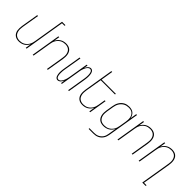

<svg xmlns="http://www.w3.org/2000/svg" viewBox="148 -1862 3203 3203"><g transform="rotate(45 1750.0 -260.0)"><path d="M192 8Q165 8 140.5 1Q116 -6 96.5 -21.5Q77 -37 65 -59.5Q53 -82 49 -107.5Q45 -133 46 -159.5Q47 -186 51 -213L102 -520H122L70 -210Q67 -186 65.5 -162Q64 -138 68 -115Q72 -92 82 -71.5Q92 -51 109.5 -37Q127 -23 149.5 -16.5Q172 -10 196 -10Q218 -10 241.5 -15Q265 -20 286 -32Q307 -44 324.5 -61.5Q342 -79 354 -100Q366 -121 372.5 -143.5Q379 -166 383 -189L473 -735H553L550 -717H490L372 0H352L368 -99Q356 -75 337 -53.5Q318 -32 294.5 -18Q271 -4 244.5 2Q218 8 192 8Z M516 0 602 -520H622L605 -421Q617 -445 636.5 -466.5Q656 -488 679 -502Q702 -516 728.5 -522Q755 -528 781 -528Q808 -528 833 -521Q858 -514 877.5 -498.5Q897 -483 908.5 -460.5Q920 -438 924.5 -412.5Q929 -387 928 -360.5Q927 -334 923 -307L872 0H852L903 -310Q907 -334 908.5 -358Q910 -382 906 -405Q902 -428 891.5 -448.5Q881 -469 864 -483Q847 -497 824 -503.5Q801 -510 777 -510Q755 -510 731.5 -505Q708 -500 687.5 -488Q667 -476 649.5 -458.5Q632 -441 620 -420Q608 -399 601 -376.5Q594 -354 591 -331L536 0Z M1108 8Q1092 8 1079 -1Q1066 -10 1059 -23.5Q1052 -37 1048.5 -52Q1045 -67 1043 -83Q1041 -99 1041 -115Q1041 -131 1042.5 -147.5Q1044 -164 1046 -180.5Q1048 -197 1051 -213L1102 -520H1122L1070 -210Q1068 -196 1065.5 -181.5Q1063 -167 1062.5 -152.5Q1062 -138 1061.5 -123.5Q1061 -109 1061.5 -95Q1062 -81 1064.5 -67.5Q1067 -54 1071.5 -41Q1076 -28 1086.5 -19Q1097 -10 1112 -10Q1125 -10 1138 -17.5Q1151 -25 1159.5 -36Q1168 -47 1175 -59Q1182 -71 1187.5 -84Q1193 -97 1197 -110Q1201 -123 1204.5 -136Q1208 -149 1210.5 -162.5Q1213 -176 1215 -189L1270 -520H1290L1278 -449Q1284 -463 1292 -476.5Q1300 -490 1311 -502Q1322 -514 1336 -521Q1350 -528 1365 -528Q1381 -528 1394 -519Q1407 -510 1414.5 -496.5Q1422 -483 1425.5 -468Q1429 -453 1430.5 -437Q1432 -421 1432 -405Q1432 -389 1431 -372.5Q1430 -356 1427.5 -339.5Q1425 -323 1423 -307L1372 0H1352L1403 -310Q1405 -324 1407.5 -338.5Q1410 -353 1411 -367.5Q1412 -382 1412.5 -396.5Q1413 -411 1412 -425Q1411 -439 1409 -452.5Q1407 -466 1402 -479Q1397 -492 1386.5 -501Q1376 -510 1361 -510Q1348 -510 1335.5 -502.5Q1323 -495 1314 -484Q1305 -473 1298 -461Q1291 -449 1286 -436Q1281 -423 1276.5 -410Q1272 -397 1268.5 -384Q1265 -371 1263 -357.5Q1261 -344 1259 -331L1204 0H1184L1195 -71Q1189 -57 1181.5 -43.5Q1174 -30 1163 -18Q1152 -6 1137.5 1Q1123 8 1108 8Z M1692 8Q1665 8 1640.5 1Q1616 -6 1596.5 -21.5Q1577 -37 1565 -59.5Q1553 -82 1549 -107.5Q1545 -133 1546 -159.5Q1547 -186 1551 -213L1637 -735H1657L1622 -520H1958L1955 -502H1619L1570 -210Q1567 -186 1565.5 -162Q1564 -138 1568 -115Q1572 -92 1582 -71.5Q1592 -51 1609.5 -37Q1627 -23 1649.5 -16.5Q1672 -10 1696 -10Q1718 -10 1741.5 -15Q1765 -20 1786 -32Q1807 -44 1824.5 -61.5Q1842 -79 1854 -100Q1866 -121 1872.5 -143.5Q1879 -166 1883 -189L1903 -312H1923L1872 0H1852L1868 -99Q1856 -75 1837 -53.5Q1818 -32 1794.5 -18Q1771 -4 1744.5 2Q1718 8 1692 8Z M2051 215V197H2162Q2183 197 2204.5 193.5Q2226 190 2246.5 180.5Q2267 171 2285.5 155.5Q2304 140 2316 121Q2328 102 2335 80.5Q2342 59 2345 38L2368 -100Q2355 -75 2336 -53.5Q2317 -32 2292.5 -18Q2268 -4 2241 2Q2214 8 2188 8Q2161 8 2136 1.5Q2111 -5 2091 -20.5Q2071 -36 2059 -58.5Q2047 -81 2042 -106.5Q2037 -132 2038 -159Q2039 -186 2043 -213L2063 -333Q2067 -358 2074.5 -382.5Q2082 -407 2095.5 -430Q2109 -453 2128 -472.5Q2147 -492 2170.5 -505Q2194 -518 2219.5 -523Q2245 -528 2270 -528Q2298 -528 2325 -520.5Q2352 -513 2371.5 -496Q2391 -479 2403 -455Q2415 -431 2419 -404L2438 -520H2458L2365 41Q2361 64 2353 87.5Q2345 111 2331 132Q2317 153 2298 169.5Q2279 186 2256 196.5Q2233 207 2209 211Q2185 215 2162 215ZM2192 -10Q2215 -10 2238.5 -14.5Q2262 -19 2283.5 -31Q2305 -43 2323 -60.5Q2341 -78 2353.5 -99Q2366 -120 2372.5 -143Q2379 -166 2383 -189L2403 -309Q2407 -333 2408 -357.5Q2409 -382 2405 -405Q2401 -428 2390 -448.5Q2379 -469 2361.5 -483.5Q2344 -498 2321 -504Q2298 -510 2273 -510Q2250 -510 2226.5 -505Q2203 -500 2182 -488.5Q2161 -477 2143 -459Q2125 -441 2112.5 -420Q2100 -399 2093 -376Q2086 -353 2082 -330L2062 -210Q2059 -186 2057.5 -161.5Q2056 -137 2060.5 -114Q2065 -91 2075.5 -71Q2086 -51 2103.5 -36.5Q2121 -22 2144 -16Q2167 -10 2192 -10Z M2516 0 2602 -520H2622L2605 -421Q2617 -445 2636.5 -466.5Q2656 -488 2679 -502Q2702 -516 2728.5 -522Q2755 -528 2781 -528Q2808 -528 2833 -521Q2858 -514 2877.5 -498.5Q2897 -483 2908.5 -460.5Q2920 -438 2924.5 -412.5Q2929 -387 2928 -360.5Q2927 -334 2923 -307L2872 0H2852L2903 -310Q2907 -334 2908.5 -358Q2910 -382 2906 -405Q2902 -428 2891.5 -448.5Q2881 -469 2864 -483Q2847 -497 2824 -503.5Q2801 -510 2777 -510Q2755 -510 2731.5 -505Q2708 -500 2687.5 -488Q2667 -476 2649.5 -458.5Q2632 -441 2620 -420Q2608 -399 2601 -376.5Q2594 -354 2591 -331L2536 0Z M3316 215 3403 -310Q3407 -334 3408.5 -358Q3410 -382 3406 -405Q3402 -428 3391.5 -448.5Q3381 -469 3364 -483Q3347 -497 3324 -503.5Q3301 -510 3277 -510Q3255 -510 3231.5 -505Q3208 -500 3187.5 -488Q3167 -476 3149.5 -458.5Q3132 -441 3120 -420Q3108 -399 3101 -376.5Q3094 -354 3091 -331L3036 0H3016L3102 -520H3122L3105 -421Q3117 -445 3136.5 -466.5Q3156 -488 3179 -502Q3202 -516 3228.5 -522Q3255 -528 3281 -528Q3308 -528 3333 -521Q3358 -514 3377.5 -498.5Q3397 -483 3408.5 -460.5Q3420 -438 3424.5 -412.5Q3429 -387 3428 -360.5Q3427 -334 3423 -307L3339 197H3399L3396 215Z"/></g></svg>

Font: Iosevka Term Curly Thin
Style: Italic
Weight: 100
Italic angle: -9°
Designer: Belleve Invis
Foundry: Belleve Invis
Version: Version 32.3.0